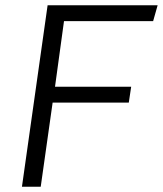

<svg xmlns="http://www.w3.org/2000/svg" viewBox="-20 -706 616 726"><path d="M63 0 160 -686H576L559 -626H222L188 -378H476L467 -318H179L134 0Z"/></svg>

Font: Chivo Medium ExtraLight
Style: Italic
Weight: 250
Italic angle: -8.05°
Version: Version 2.002